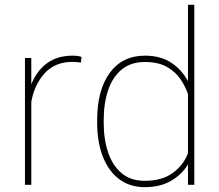

<svg xmlns="http://www.w3.org/2000/svg" viewBox="-20 -770 913 800"><path d="M319.8 -532.7 316.9 -509.3Q309.1 -510.3 300.5 -511.2Q292 -512.2 282.7 -512.2Q209 -512.2 166 -464.6Q123 -417 110.4 -345.7V0H84V-528.3H110.4V-418.5Q132.3 -473.6 175 -505.9Q217.8 -538.1 282.7 -538.1Q294.9 -538.1 304.2 -536.6Q313.5 -535.2 319.8 -532.7Z M384.8 -259.3V-269.5Q384.8 -394.5 437.3 -466.3Q489.7 -538.1 584 -538.1Q649.4 -538.1 693.8 -508.5Q738.3 -479 763.2 -431.2V-750H789.6V0H763.2V-85Q738.8 -43.9 693.6 -17.1Q648.4 9.8 583 9.8Q520.5 9.8 476.1 -23.9Q431.6 -57.6 408.2 -118.2Q384.8 -178.7 384.8 -259.3ZM412.1 -269.5V-259.3Q412.1 -189 430.7 -134.3Q449.2 -79.6 487.1 -48.1Q524.9 -16.6 582.5 -16.6Q655.3 -16.6 700 -49.3Q744.6 -82 763.2 -131.3V-378.4Q752.9 -409.2 732.2 -439.9Q711.4 -470.7 675.5 -491.2Q639.6 -511.7 583.5 -511.7Q525.4 -511.7 487.3 -480.5Q449.2 -449.2 430.7 -394.5Q412.1 -339.8 412.1 -269.5Z"/></svg>

Font: Vazirmatn RD UI Thin
Style: Regular
Weight: 100
Designer: Saber Rastikerdar
Foundry: Saber Rastikerdar
Version: Version 33.003